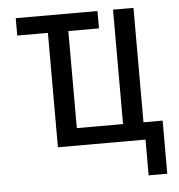

<svg xmlns="http://www.w3.org/2000/svg" viewBox="-49 -563 698 749"><g transform="rotate(-5 300.0 -188.0)"><path d="M503 0H160V-448H40V-516H360V-448H240V-68H421V-516H501V-68H576V140H503Z"/></g></svg>

Font: PlemolJP35 Console
Style: Regular
Weight: 400
Version: v2.0.3; ttfautohint (v1.8.4.7-5d5b-dirty) -l 6 -r 45 -G 200 